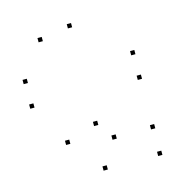

<svg xmlns="http://www.w3.org/2000/svg" viewBox="-103 -769 826 873"><g transform="rotate(-15 310.0 -332.5)"><path d="M555.1 10.4V-9.6H535.1V10.4ZM555.1 -114.8V-134.8H535.1V-114.8ZM373.8 -114.8V-134.8H353.8V-114.8ZM308.8 -196.5V-216.5H288.8V-196.5ZM308.8 -656.3V-676.3H288.8V-656.3ZM163.8 -629.7V-649.7H143.8V-629.7ZM163.8 -146.5V-166.5H143.8V-146.5ZM298.2 10.4V-9.6H278.2V10.4ZM555.1 -347.8V-367.8H535.1V-347.8ZM555.1 -463.6V-483.6H535.1V-463.6ZM49 -463.6V-483.6H29V-463.6ZM49 -347.8V-367.8H29V-347.8Z"/></g></svg>

Font: Monaspace Krypton Dots Var
Style: Regular
Weight: 400
Designer: Riley Cran and the Lettermatic Team
Version: Version 1.100 (Monaspace Krypton Dots)